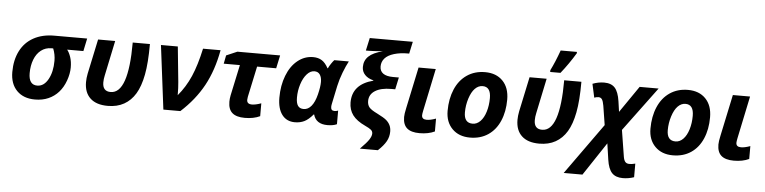

<svg xmlns="http://www.w3.org/2000/svg" viewBox="-55 -1095 6513 1634"><g transform="rotate(5 3202.0 -278.0)"><path d="M536.1 -288.1Q536.1 -234.9 514.9 -175.8Q493.7 -116.7 457.3 -75.7Q420.9 -34.7 370.4 -12.5Q319.8 9.8 255.9 9.8Q157.7 9.8 100.8 -47.9Q43.9 -105.5 43.9 -207Q43.9 -310.1 83 -387Q122.1 -463.9 196.5 -504.9Q271 -545.9 372.1 -545.9H653.8L630.9 -437H492.2Q510.3 -415 523.2 -376.7Q536.1 -338.4 536.1 -288.1ZM358.9 -437Q307.6 -437 269.8 -407.7Q231.9 -378.4 211.9 -326.4Q191.9 -274.4 191.9 -210Q191.9 -109.9 265.1 -109.9Q321.8 -109.9 357.4 -173.8Q393.1 -237.8 393.1 -333Q393.1 -387.2 373 -437Z M877.9 9.8Q779.8 9.8 728 -38.6Q676.3 -86.9 676.3 -175.8Q676.3 -210 684.1 -249L747.1 -545.9H893.1L830.1 -245.1Q823.2 -215.3 823.2 -186Q823.2 -109.9 892.1 -109.9Q1043 -109.9 1043 -545.9H1189.9Q1189.9 -384.3 1170.4 -283Q1150.9 -181.6 1113 -118.9Q1075.2 -56.2 1016.4 -23.2Q957.5 9.8 877.9 9.8Z M1284.2 -545.9H1428.2L1458.5 -245.1Q1463.4 -197.8 1463.4 -132.8Q1528.3 -209.5 1570.6 -306.4Q1612.8 -403.3 1643.6 -545.9H1793.5Q1761.7 -371.6 1690.4 -241Q1619.1 -110.4 1497.6 0H1352.5Z M2099.1 -108.9Q2130.9 -108.9 2178.2 -126V-16.1Q2124 9.8 2048.3 9.8Q1976.1 9.8 1941.2 -20.8Q1906.2 -51.3 1906.2 -116.2Q1906.2 -140.6 1912.1 -170.9L1968.3 -434.1H1830.1L1844.2 -505.9L1937 -545.9H2302.2L2278.3 -434.1H2115.2L2059.1 -170.9Q2056.2 -156.2 2056.2 -145Q2056.2 -108.9 2099.1 -108.9Z M2716.3 -472.2Q2725.6 -492.2 2740 -513.4Q2754.4 -534.7 2765.1 -545.9H2889.2Q2867.2 -505.4 2844.5 -446.5Q2821.8 -387.7 2809.1 -329.1L2776.4 -172.9Q2773.4 -158.2 2773.4 -147Q2773.4 -115.2 2803.2 -115.2Q2820.8 -115.2 2835 -121.1V-4.9Q2804.2 9.8 2754.4 9.8Q2656.2 9.8 2634.3 -70.8H2631.3Q2591.8 -24.4 2556.4 -7.3Q2521 9.8 2476.1 9.8Q2405.3 9.8 2366.2 -42.2Q2327.1 -94.2 2327.1 -188Q2327.1 -291.5 2359.9 -376.2Q2392.6 -460.9 2451.7 -508.5Q2510.7 -556.2 2584 -556.2Q2627.4 -556.2 2658 -537.1Q2688.5 -518.1 2713.4 -472.2ZM2541 -108.9Q2578.6 -108.9 2606.9 -143.3Q2635.3 -177.7 2651.6 -243.4Q2668 -309.1 2668 -351.1Q2668 -390.1 2652.3 -413.6Q2636.7 -437 2605 -437Q2570.3 -437 2540.8 -403.8Q2511.2 -370.6 2493.7 -315.7Q2476.1 -260.7 2476.1 -202.1Q2476.1 -153.8 2491.9 -131.3Q2507.8 -108.9 2541 -108.9Z M3303.2 -344.2H3269Q3181.6 -344.2 3131.8 -312.7Q3082 -281.2 3082 -225.1Q3082 -191.9 3099.1 -171.1Q3116.2 -150.4 3168.9 -125Q3227.5 -95.7 3248.8 -77.1Q3270 -58.6 3281 -35.4Q3292 -12.2 3292 18.1Q3292 62.5 3270.8 101.3Q3249.5 140.1 3201.2 185.1H3047.4Q3102.5 129.9 3121.8 100.1Q3141.1 70.3 3141.1 47.9Q3141.1 29.3 3126.7 16.8Q3112.3 4.4 3076.2 -12.2Q3002 -46.4 2968 -91.8Q2934.1 -137.2 2934.1 -200.2Q2934.1 -355 3111.3 -400.9V-403.8Q3064.5 -415 3038.3 -442.9Q3012.2 -470.7 3012.2 -509.8Q3012.2 -564.5 3050 -600.6Q3087.9 -636.7 3169.9 -657.2Q3079.6 -650.9 3051.3 -650.9H3025.4L3049.3 -759.8H3417L3395 -657.2H3383.3Q3317.9 -657.2 3265.9 -641.6Q3213.9 -626 3188 -596.7Q3162.1 -567.4 3162.1 -526.9Q3162.1 -487.8 3190.7 -467.3Q3219.2 -446.8 3275.4 -446.8H3325.2Z M3592.3 -108.9Q3624.5 -108.9 3670.9 -126V-16.1Q3616.7 9.8 3541 9.8Q3468.8 9.8 3433.8 -20.8Q3398.9 -51.3 3398.9 -116.2Q3398.9 -141.6 3410.2 -192.9L3484.9 -545.9H3631.8L3556.2 -184.1Q3550.3 -155.3 3550.3 -144Q3550.3 -108.9 3592.3 -108.9Z M4112.3 -339.8Q4112.3 -436 4042.5 -436Q4005.9 -436 3976.8 -406.2Q3947.8 -376.5 3929.4 -318.8Q3911.1 -261.2 3911.1 -200.2Q3911.1 -109.9 3984.4 -109.9Q4021 -109.9 4050.3 -139.9Q4079.6 -169.9 4095.9 -223.4Q4112.3 -276.9 4112.3 -339.8ZM4260.3 -339.8Q4260.3 -236.8 4225.8 -157.2Q4191.4 -77.6 4126.5 -33.9Q4061.5 9.8 3972.2 9.8Q3877 9.8 3820.1 -47.6Q3763.2 -105 3763.2 -200.2Q3763.2 -304.2 3798.1 -385.5Q3833 -466.8 3898.9 -511.5Q3964.8 -556.2 4053.2 -556.2Q4148.9 -556.2 4204.6 -498.5Q4260.3 -440.9 4260.3 -339.8Z M4564 9.8Q4465.8 9.8 4414.1 -38.6Q4362.3 -86.9 4362.3 -175.8Q4362.3 -210 4370.1 -249L4433.1 -545.9H4579.1L4516.1 -245.1Q4509.3 -215.3 4509.3 -186Q4509.3 -109.9 4578.1 -109.9Q4729 -109.9 4729 -545.9H4876Q4876 -384.3 4856.4 -283Q4836.9 -181.6 4799.1 -118.9Q4761.2 -56.2 4702.4 -23.2Q4643.6 9.8 4564 9.8ZM4604 -621.1Q4641.1 -695.3 4677.2 -795.9H4815.9V-784.2Q4757.3 -687.5 4691.9 -606H4604Z M5070.3 -556.2Q5130.9 -556.2 5161.9 -522Q5192.9 -487.8 5204.6 -408.2L5217.3 -318.8L5373.5 -545.9H5535.6L5255.4 -168L5291.5 58.1Q5295.9 86.4 5307.6 100.8Q5319.3 115.2 5343.3 115.2Q5365.2 115.2 5393.6 107.9V224.1Q5346.2 240.2 5298.3 240.2Q5236.8 240.2 5204.8 206.3Q5172.9 172.4 5161.6 94.2L5141.6 -43L4953.6 240.2H4793.5L5105.5 -195.8L5079.6 -358.9Q5073.2 -396.5 5063 -412.4Q5052.7 -428.2 5032.2 -428.2Q5015.6 -428.2 4996.6 -420.9L4971.2 -537.1Q5020.5 -556.2 5070.3 -556.2Z M5845.2 -339.8Q5845.2 -436 5775.4 -436Q5738.8 -436 5709.7 -406.2Q5680.7 -376.5 5662.4 -318.8Q5644 -261.2 5644 -200.2Q5644 -109.9 5717.3 -109.9Q5753.9 -109.9 5783.2 -139.9Q5812.5 -169.9 5828.9 -223.4Q5845.2 -276.9 5845.2 -339.8ZM5993.2 -339.8Q5993.2 -236.8 5958.7 -157.2Q5924.3 -77.6 5859.4 -33.9Q5794.4 9.8 5705.1 9.8Q5609.9 9.8 5553 -47.6Q5496.1 -105 5496.1 -200.2Q5496.1 -304.2 5531 -385.5Q5565.9 -466.8 5631.8 -511.5Q5697.8 -556.2 5786.1 -556.2Q5881.8 -556.2 5937.5 -498.5Q5993.2 -440.9 5993.2 -339.8Z M6277.3 -108.9Q6309.6 -108.9 6356 -126V-16.1Q6301.8 9.8 6226.1 9.8Q6153.8 9.8 6118.9 -20.8Q6084 -51.3 6084 -116.2Q6084 -141.6 6095.2 -192.9L6169.9 -545.9H6316.9L6241.2 -184.1Q6235.4 -155.3 6235.4 -144Q6235.4 -108.9 6277.3 -108.9Z"/></g></svg>

Font: Zoram GWebM
Style: Bold Italic
Weight: 700
Italic angle: -12°
Foundry: Ascender Corporation
Version: Version 1.000